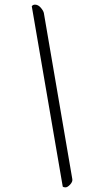

<svg xmlns="http://www.w3.org/2000/svg" viewBox="-20 -764 409 823"><path d="M290 3.9Q292 14.6 280.8 26.9Q269.5 39.1 260.7 39.1Q252.9 39.1 249 36.1L116.2 -737.3Q121.1 -744.1 129.9 -744.1Q143.6 -744.1 154.8 -731Q166 -717.8 168 -708Z"/></svg>

Font: Crimson
Style: SemiboldItalic
Weight: 600
Italic angle: -11°
Version: Version 0.8 ; ttfautohint (v1.00) -l 8 -r 50 -G 200 -x 14 -D